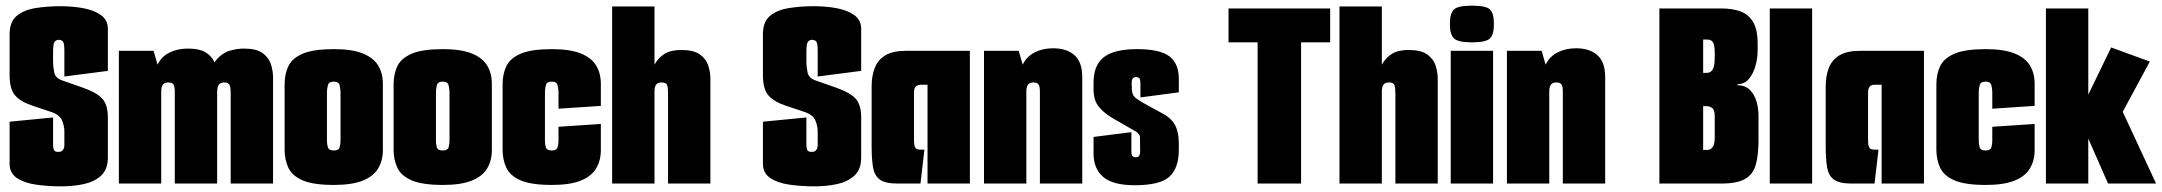

<svg xmlns="http://www.w3.org/2000/svg" viewBox="-20 -650 7656 680"><path d="M196 10Q150 10 108 4Q66 -2 40 -19.5Q14 -37 14 -70V-219L168 -234V-136Q168 -126 171 -119Q174 -112 187 -112Q195 -112 199.5 -115.5Q204 -119 206 -124.5Q208 -130 208 -136V-184Q208 -204 199.5 -224Q191 -244 160 -254L97 -275Q54 -289 34 -311.5Q14 -334 14 -384V-529Q14 -573 39.5 -594Q65 -615 106.5 -621.5Q148 -628 194 -628Q237 -628 275 -621Q313 -614 337.5 -596.5Q362 -579 362 -548V-399L208 -379V-469Q208 -498 202.5 -503.5Q197 -509 188 -509Q179 -509 173.5 -502Q168 -495 168 -467V-430Q168 -414 172 -394Q176 -374 198 -366L272 -340Q319 -324 340.5 -302.5Q362 -281 362 -234V-92Q362 -50 338 -28Q314 -6 276.5 2Q239 10 196 10Z M401 0V-470H524L538 -421Q552 -450 580.5 -464Q609 -478 646 -478Q685 -478 706.5 -465.5Q728 -453 737.5 -433.5Q747 -414 748 -393L717 -364Q726 -415 747 -439Q768 -463 794 -470.5Q820 -478 844 -478Q888 -478 910 -462Q932 -446 939.5 -422.5Q947 -399 947 -377V0H797V-320Q797 -342 792.5 -350Q788 -358 774 -358Q761 -358 755 -350Q749 -342 749 -320V0H599V-326Q599 -343 594.5 -350.5Q590 -358 575 -358Q563 -358 557 -350.5Q551 -343 551 -326V0Z M1163 5Q1090 5 1052.5 -11Q1015 -27 1001.5 -55.5Q988 -84 988 -120V-351Q988 -388 1001.5 -416Q1015 -444 1052.5 -460Q1090 -476 1163 -476Q1226 -476 1264 -461Q1302 -446 1319 -418.5Q1336 -391 1336 -353V-118Q1336 -81 1319 -53Q1302 -25 1264 -10Q1226 5 1163 5ZM1162 -117Q1180 -117 1183 -129Q1186 -141 1186 -150V-325Q1186 -333 1183 -347Q1180 -361 1162 -361Q1144 -361 1141 -347Q1138 -333 1138 -325V-150Q1138 -141 1141 -129Q1144 -117 1162 -117Z M1549 5Q1476 5 1438.5 -11Q1401 -27 1387.5 -55.5Q1374 -84 1374 -120V-351Q1374 -388 1387.5 -416Q1401 -444 1438.5 -460Q1476 -476 1549 -476Q1612 -476 1650 -461Q1688 -446 1705 -418.5Q1722 -391 1722 -353V-118Q1722 -81 1705 -53Q1688 -25 1650 -10Q1612 5 1549 5ZM1548 -117Q1566 -117 1569 -129Q1572 -141 1572 -150V-325Q1572 -333 1569 -347Q1566 -361 1548 -361Q1530 -361 1527 -347Q1524 -333 1524 -325V-150Q1524 -141 1527 -129Q1530 -117 1548 -117Z M1935 5Q1862 5 1824.5 -11Q1787 -27 1773.5 -55.5Q1760 -84 1760 -120V-351Q1760 -388 1773.5 -416Q1787 -444 1824.5 -460Q1862 -476 1935 -476Q1998 -476 2036 -461Q2074 -446 2091 -418.5Q2108 -391 2108 -353V-275L1958 -265V-325Q1958 -333 1955 -347Q1952 -361 1934 -361Q1916 -361 1913 -347Q1910 -333 1910 -325V-150Q1910 -141 1913 -129Q1916 -117 1934 -117Q1952 -117 1955 -129Q1958 -141 1958 -150V-201L2108 -211V-118Q2108 -81 2091 -53Q2074 -25 2036 -10Q1998 5 1935 5Z M2148 -627H2298V-421Q2312 -446 2334 -459.5Q2356 -473 2393 -473Q2437 -473 2459 -457Q2481 -441 2488.5 -417.5Q2496 -394 2496 -372V0H2346V-319Q2346 -337 2343 -347.5Q2340 -358 2323 -358Q2310 -358 2304 -350.5Q2298 -343 2298 -326V0H2148Z M2864 10Q2818 10 2776 4Q2734 -2 2708 -19.5Q2682 -37 2682 -70V-219L2836 -234V-136Q2836 -126 2839 -119Q2842 -112 2855 -112Q2863 -112 2867.5 -115.5Q2872 -119 2874 -124.5Q2876 -130 2876 -136V-184Q2876 -204 2867.5 -224Q2859 -244 2828 -254L2765 -275Q2722 -289 2702 -311.5Q2682 -334 2682 -384V-529Q2682 -573 2707.5 -594Q2733 -615 2774.5 -621.5Q2816 -628 2862 -628Q2905 -628 2943 -621Q2981 -614 3005.5 -596.5Q3030 -579 3030 -548V-399L2876 -379V-469Q2876 -498 2870.5 -503.5Q2865 -509 2856 -509Q2847 -509 2841.5 -502Q2836 -495 2836 -467V-430Q2836 -414 2840 -394Q2844 -374 2866 -366L2940 -340Q2987 -324 3008.5 -302.5Q3030 -281 3030 -234V-92Q3030 -50 3006 -28Q2982 -6 2944.5 2Q2907 10 2864 10Z M3157 0Q3115 0 3096 -14Q3077 -28 3072 -57.5Q3067 -87 3067 -133V-343Q3067 -382 3078.5 -410.5Q3090 -439 3116.5 -454.5Q3143 -470 3188 -470H3415V0H3265V-350H3241Q3233 -350 3227.5 -347Q3222 -344 3219.5 -338Q3217 -332 3217 -322V-155Q3217 -138 3220 -130.5Q3223 -123 3228.5 -121.5Q3234 -120 3243 -120H3254L3240 0Z M3465 -470H3588L3602 -421Q3616 -450 3644.5 -464.5Q3673 -479 3710 -479Q3758 -479 3785.5 -454.5Q3813 -430 3813 -377V0H3663V-326Q3663 -343 3658.5 -350.5Q3654 -358 3640 -358Q3627 -358 3621 -350.5Q3615 -343 3615 -326V0H3465Z M3999 6Q3921 6 3887 -23.5Q3853 -53 3853 -106V-165L3987 -182V-114Q3987 -108 3988 -103Q3989 -98 3992.5 -95.5Q3996 -93 4003 -93Q4011 -93 4014.5 -98.5Q4018 -104 4018 -114Q4018 -147 4017.5 -162Q4017 -177 4000 -186Q3991 -191 3982 -196Q3973 -201 3964 -206.5Q3955 -212 3946 -217Q3937 -222 3928 -227Q3894 -247 3878 -264.5Q3862 -282 3857.5 -299Q3853 -316 3853 -333V-357Q3853 -420 3890 -448Q3927 -476 4007 -476Q4087 -476 4121 -451Q4155 -426 4155 -370V-323L4019 -305V-356Q4019 -366 4016 -371.5Q4013 -377 4003 -377Q3998 -377 3994.5 -374.5Q3991 -372 3989.5 -367.5Q3988 -363 3988 -356Q3988 -330 3990.5 -320.5Q3993 -311 4002 -303Q4006 -300 4016 -293.5Q4026 -287 4045 -276.5Q4064 -266 4094 -250Q4126 -234 4140.5 -209Q4155 -184 4155 -140V-120Q4155 -55 4122 -24.5Q4089 6 3999 6Z M4434 -500H4331V-620H4691V-500H4588V0H4434Z M4724 -627H4874V-421Q4888 -446 4910 -459.5Q4932 -473 4969 -473Q5013 -473 5035 -457Q5057 -441 5064.5 -417.5Q5072 -394 5072 -372V0H4922V-319Q4922 -337 4919 -347.5Q4916 -358 4899 -358Q4886 -358 4880 -350.5Q4874 -343 4874 -326V0H4724Z M5118 0V-470H5268V0ZM5193 -500Q5144 -500 5129.5 -514Q5115 -528 5115 -565Q5115 -603 5129.5 -616.5Q5144 -630 5193 -630Q5243 -630 5257 -616.5Q5271 -603 5271 -565Q5271 -528 5257 -514Q5243 -500 5193 -500Z M5317 -470H5440L5454 -421Q5468 -450 5496.5 -464.5Q5525 -479 5562 -479Q5610 -479 5637.5 -454.5Q5665 -430 5665 -377V0H5515V-326Q5515 -343 5510.5 -350.5Q5506 -358 5492 -358Q5479 -358 5473 -350.5Q5467 -343 5467 -326V0H5317Z M5857 0V-620H6077Q6116 -620 6144.5 -609.5Q6173 -599 6189 -572Q6205 -545 6205 -496V-472Q6205 -443 6197 -415.5Q6189 -388 6173.5 -370Q6158 -352 6134 -352V-348Q6161 -348 6177.5 -331.5Q6194 -315 6201 -290.5Q6208 -266 6208 -241V-153Q6208 -101 6198.5 -67Q6189 -33 6161 -16.5Q6133 0 6077 0ZM6012 -119H6026Q6035 -119 6041 -124Q6047 -129 6050 -138.5Q6053 -148 6053 -162V-238Q6053 -261 6044 -267.5Q6035 -274 6024 -274H6012ZM6012 -392H6024Q6034 -392 6040 -397Q6046 -402 6049.5 -413.5Q6053 -425 6053 -444V-463Q6053 -478 6051 -488.5Q6049 -499 6043 -504.5Q6037 -510 6025 -510H6012Z M6248 -620H6398V0H6248Z M6536 0Q6494 0 6475 -14Q6456 -28 6451 -57.5Q6446 -87 6446 -133V-343Q6446 -382 6457.5 -410.5Q6469 -439 6495.5 -454.5Q6522 -470 6567 -470H6794V0H6644V-350H6620Q6612 -350 6606.5 -347Q6601 -344 6598.5 -338Q6596 -332 6596 -322V-155Q6596 -138 6599 -130.5Q6602 -123 6607.5 -121.5Q6613 -120 6622 -120H6633L6619 0Z M7013 5Q6940 5 6902.5 -11Q6865 -27 6851.5 -55.5Q6838 -84 6838 -120V-351Q6838 -388 6851.5 -416Q6865 -444 6902.5 -460Q6940 -476 7013 -476Q7076 -476 7114 -461Q7152 -446 7169 -418.5Q7186 -391 7186 -353V-275L7036 -265V-325Q7036 -333 7033 -347Q7030 -361 7012 -361Q6994 -361 6991 -347Q6988 -333 6988 -325V-150Q6988 -141 6991 -129Q6994 -117 7012 -117Q7030 -117 7033 -129Q7036 -141 7036 -150V-201L7186 -211V-118Q7186 -81 7169 -53Q7152 -25 7114 -10Q7076 5 7013 5Z M7226 0V-620H7376V0ZM7446 0 7366 -182H7315V-294H7366L7457 -482L7594 -432L7498 -254L7616 0Z"/></svg>

Font: Smooch Sans Thin Black
Style: Regular
Weight: 900
Version: Version 1.010